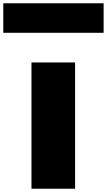

<svg xmlns="http://www.w3.org/2000/svg" viewBox="-102 -1151 652 1171"><path d="M-82 -1131V-951H530V-1131ZM90 -770H356V0H90Z"/></svg>

Font: Hussar Dziwak
Style: Regular
Weight: 400
Version: Version 1.022